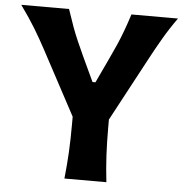

<svg xmlns="http://www.w3.org/2000/svg" viewBox="-55 -842 858 895"><g transform="rotate(5 374.5 -394.5)"><path d="M279.3 0Q286.1 -64 289.3 -123.8Q292.5 -183.6 292.5 -257.8V-290.5L132.3 -589.8Q106 -639.2 78.1 -685.1Q50.3 -731 8.3 -789.1H231.9Q247.6 -741.7 260 -707.8Q272.5 -673.8 285.6 -644Q298.8 -614.3 315.4 -577.6L370.6 -459.5H384.3L438.5 -574.7Q456.5 -612.8 470 -643.6Q483.4 -674.3 496.1 -708.3Q508.8 -742.2 523.9 -789.1H741.7Q705.6 -738.8 676.3 -688.5Q647 -638.2 621.6 -590.3L461.9 -292V-257.8Q461.9 -183.6 465.1 -123.8Q468.3 -64 475.6 0Z"/></g></svg>

Font: Pinar Bold
Style: Regular
Weight: 700
Designer: Amin Abedi
Version: Version 3.000